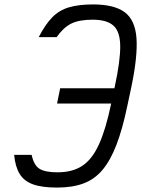

<svg xmlns="http://www.w3.org/2000/svg" viewBox="-20 -834 640 868"><path d="M238 14Q170 14 129.5 -0.5Q89 -15 69 -47.5Q49 -80 44 -134H123Q133 -87 158.5 -71Q184 -55 240 -55Q307 -55 351.5 -84Q396 -113 427 -180.5Q458 -248 482 -363L499 -443Q524 -559 523.5 -625Q523 -691 493 -718Q463 -745 399 -745Q337 -745 301.5 -727Q266 -709 236 -666H155Q185 -724 216.5 -756Q248 -788 292 -801Q336 -814 401 -814Q496 -814 543.5 -779Q591 -744 597 -661.5Q603 -579 573 -437L556 -357Q534 -251 506.5 -179.5Q479 -108 443 -65.5Q407 -23 357 -4.5Q307 14 238 14ZM238 -366 252 -435H547L533 -366Z"/></svg>

Font: Victor Mono
Style: Italic
Weight: 400
Italic angle: -12°
Monospace: yes
Designer: Rune Bjørnerås
Version: Version 1.561;gftools[0.9.30]